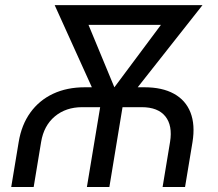

<svg xmlns="http://www.w3.org/2000/svg" viewBox="-20 -748 873 768"><path d="M24.9 0 54.7 -179.7Q65.9 -248.5 101.3 -297.6Q136.7 -346.7 192.1 -372.8Q247.6 -398.9 319.3 -398.9H557.6Q628.9 -398.9 675.8 -373Q722.7 -347.2 741.9 -298.1Q761.2 -249 750 -179.7L720.2 0H630.4L660.2 -180.2Q670.9 -245.6 641.4 -282.5Q611.8 -319.3 546.9 -319.3H308.6Q243.7 -319.3 199.5 -282.5Q155.3 -245.6 144.5 -180.2L114.7 0ZM327.6 0 391.1 -382.3H480.5L417.5 0ZM390.1 -304.7 198.7 -727.5H301.3L461.9 -339.8L441.4 -304.7ZM407.2 -304.7 396.5 -343.8 682.6 -727.5H790L460 -309.1ZM253.4 -648.4 266.6 -727.5H715.3L702.1 -648.4Z"/></svg>

Font: Inter 24pt
Style: Italic
Weight: 400
Italic angle: -9.3988°
Designer: Rasmus Andersson
Foundry: rsms
Version: Version 4.001;git-66647c0bb